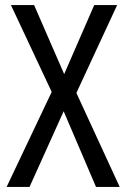

<svg xmlns="http://www.w3.org/2000/svg" viewBox="-20 -734 496 754"><path d="M450 0H357L230 -297L96 0H6L183 -373L23 -714H114L232 -443L350 -714H440L280 -369Z"/></svg>

Font: Noto Sans Thai Cond
Style: Regular
Weight: 400
Width: 3
Designer: Monotype Design Team
Foundry: Monotype Imaging Inc.
Version: Version 2.002; ttfautohint (v1.8.4.7-5d5b)